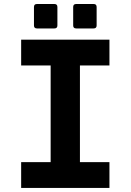

<svg xmlns="http://www.w3.org/2000/svg" viewBox="-20 -924 642 944"><path d="M161.6 -784.2Q147 -784.2 147 -798.8V-889.6Q147 -904.3 161.6 -904.3H247.6Q262.2 -904.3 262.2 -889.6V-798.8Q262.2 -784.2 247.6 -784.2ZM354.5 -784.2Q339.8 -784.2 339.8 -798.8V-889.6Q339.8 -904.3 354.5 -904.3H440.4Q455.1 -904.3 455.1 -889.6V-798.8Q455.1 -784.2 440.4 -784.2ZM84 -127H229V-602.1H84V-729H518.1V-602.1H373V-127H518.1V0H84Z"/></svg>

Font: Hack
Style: Bold
Weight: 700
Monospace: yes
Designer: Christopher Simpkins
Foundry: Christopher Simpkins
Version: Version 2.017